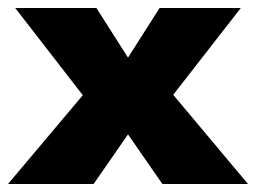

<svg xmlns="http://www.w3.org/2000/svg" viewBox="-28 -460 640 480"><path d="M-8 0 179 -222 10 -440H213L292 -316L371 -440H574L405 -223L592 0H378L292 -124L206 0Z"/></svg>

Font: Teachers ExtraBold
Style: Regular
Weight: 800
Designer: Alfredo Marco Pradil, Chank Diesel
Version: Version 1.001